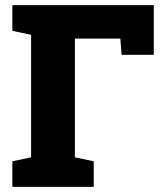

<svg xmlns="http://www.w3.org/2000/svg" viewBox="-20 -731 639 751"><path d="M28.3 0V-100.1L101.6 -115.7V-594.7L28.3 -610.4V-710.9H581.5V-516.6H455.6L450.7 -580.1H272.9V-115.7L346.7 -100.1V0Z"/></svg>

Font: Roboto Slab LO Black
Style: Regular
Weight: 900
Designer: Google
Version: Version 2.000